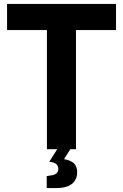

<svg xmlns="http://www.w3.org/2000/svg" viewBox="-20 -760 627 978"><path d="M219 0V-607H16V-740H571V-607H367V0ZM218 198V137L236 134Q257 132 267 123.5Q277 115 277 100Q277 87 268 77Q259 67 231 64L290 50Q325 50 349 66Q373 82 373 118Q373 155 346.5 176.5Q320 198 266 198ZM231 64 282 -17H349L298 64Z"/></svg>

Font: Exo Thin
Style: Bold
Weight: 700
Version: Version 2.000